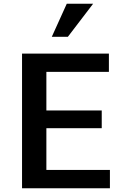

<svg xmlns="http://www.w3.org/2000/svg" viewBox="-20 -1001 665 1021"><path d="M97.2 -715.8H559.1V-618.7H226.6V-413.6H521V-319.3H226.6V-97.2H564.5V0H97.2ZM255.4 -805.2 335 -981H475.1L340.8 -805.2Z"/></svg>

Font: Monda SemiBold
Style: Regular
Weight: 600
Designer: Vernon Adams
Foundry: Vernon Adams
Version: Version 2.200